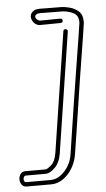

<svg xmlns="http://www.w3.org/2000/svg" viewBox="-90 -765 482 874"><g transform="rotate(-5 151.0 -328.5)"><path d="M-4 72Q-19 72 -26.5 61Q-34 50 -34 37Q-34 24 -26.5 13Q-19 2 -4 2H88Q96 2 114.5 -14Q133 -30 139 -67L224 -618Q225 -626 234 -626Q238 -626 241.5 -623Q245 -620 244 -615L159 -64Q152 -22 129 0Q106 22 88 22H-4Q-9 22 -12 27Q-15 32 -15 37Q-15 52 -4 52H108Q141 52 171 20Q201 -12 208 -59Q214 -98 222 -151.5Q230 -205 239.5 -265.5Q249 -326 258.5 -386.5Q268 -447 276.5 -499.5Q285 -552 291 -590Q297 -628 299 -643Q300 -646 300 -649Q300 -652 300 -654Q300 -685 274.5 -696.5Q249 -708 221 -708Q181 -708 154.5 -708.5Q128 -709 128 -709Q114 -709 108 -704.5Q102 -700 102 -695Q102 -688 109 -681.5Q116 -675 125 -675L214 -676Q225 -676 225 -666Q225 -656 214 -656L125 -655Q106 -654 94 -667.5Q82 -681 82 -696Q82 -709 93 -719Q104 -729 128 -729Q128 -729 154.5 -728.5Q181 -728 221 -728Q239 -728 262 -722Q285 -716 302.5 -700.5Q320 -685 320 -655Q320 -651 320 -647.5Q320 -644 319 -640Q317 -625 311 -587Q305 -549 296.5 -496.5Q288 -444 278.5 -383.5Q269 -323 260 -262.5Q251 -202 242.5 -148.5Q234 -95 228 -56Q223 -22 205.5 7.5Q188 37 162.5 54.5Q137 72 108 72Z"/></g></svg>

Font: Neonderthaw
Style: Regular
Weight: 400
Designer: Robert E. Leuschke
Foundry: Robert E. Leuschke
Version: Version 1.010; ttfautohint (v1.8.3)